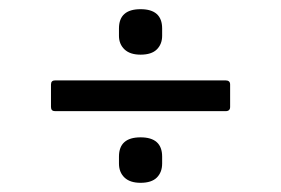

<svg xmlns="http://www.w3.org/2000/svg" viewBox="-20 -509 612 418"><path d="M286 -390Q263 -390 251 -401.5Q239 -413 239 -431V-447Q239 -489 286 -489Q333 -489 333 -447V-431Q333 -413 321.5 -401.5Q310 -390 286 -390ZM100 -267Q91 -267 91 -276V-325Q91 -334 100 -334H471Q481 -334 481 -325V-276Q481 -267 471 -267ZM286 -111Q263 -111 251 -122.5Q239 -134 239 -153V-168Q239 -210 286 -210Q333 -210 333 -168V-153Q333 -134 321.5 -122.5Q310 -111 286 -111Z"/></svg>

Font: Sofia Sans Semi Condensed
Style: Regular
Weight: 400
Designer: Botio Nikoltchev, Ani Petrova
Foundry: lettersoup
Version: Version 4.100; ttfautohint (v1.8.4.7-5d5b)